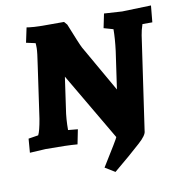

<svg xmlns="http://www.w3.org/2000/svg" viewBox="-78 -615 806 842"><g transform="rotate(-10 324.5 -194.5)"><path d="M114 -366Q123 -425 123 -442.5Q123 -460 122 -465L81 -474L95 -540Q117 -536 163 -535H261L273 -521Q310 -428 319 -411L438 -203L462 -370Q469 -426 469 -466L427 -478L440 -541L520 -536L649 -540L642 -466H598Q589 -439 586 -418L526 -3Q526 16 490 48Q444 90 369 152L325 125Q398 8 399 2L223 -298L203 -158Q196 -116 196 -65L239 -61L226 4Q183 0 85 0L14 4L19 -58L63 -65Q72 -82 81 -135Z"/></g></svg>

Font: Andada SC
Style: Bold Italic
Weight: 700
Italic angle: -8.29999°
Designer: Carolina Giovagnoli
Foundry: Carolina Giovagnoli
Version: Version 1.003